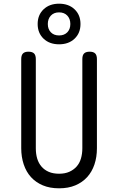

<svg xmlns="http://www.w3.org/2000/svg" viewBox="-20 -1010 640 1040"><path d="M95 -690Q95 -711 104.5 -720.5Q114 -730 134 -730Q155 -730 164.5 -720.5Q174 -711 174 -690V-207Q174 -176 181.5 -151Q189 -126 205 -107.5Q221 -89 244.5 -79Q268 -69 300 -69Q332 -69 355.5 -79.5Q379 -90 395 -108Q411 -126 418.5 -151.5Q426 -177 426 -207V-690Q426 -711 435.5 -720.5Q445 -730 466 -730Q486 -730 495.5 -720.5Q505 -711 505 -690V-207Q505 -159 491.5 -119Q478 -79 452 -50.5Q426 -22 388 -6Q350 10 300 10Q250 10 212 -6Q174 -22 148 -50.5Q122 -79 108.5 -119.5Q95 -160 95 -207ZM300 -770Q248 -770 216 -800.5Q184 -831 184 -880Q184 -929 216 -959.5Q248 -990 300 -990Q352 -990 384 -959.5Q416 -929 416 -880Q416 -831 384 -800.5Q352 -770 300 -770ZM300 -818Q328 -818 344.5 -835Q361 -852 361 -880Q361 -908 344.5 -925.5Q328 -943 300 -943Q272 -943 255.5 -925.5Q239 -908 239 -880Q239 -852 255.5 -835Q272 -818 300 -818Z"/></svg>

Font: Maple Mono Normal NL Light
Style: Regular
Weight: 300
Monospace: yes
Designer: subframe7536
Version: Version 7.000